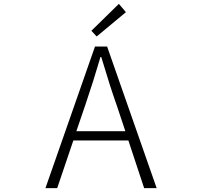

<svg xmlns="http://www.w3.org/2000/svg" viewBox="-20 -968 1040 988"><path d="M627.9 -905.3 477.5 -780.3 450.2 -809.6 591.8 -948.2ZM373 -293H625L581.1 -424.8Q548.8 -514.6 501 -674.8H497.1Q460 -547.9 418 -424.8ZM721.7 0 640.6 -245.1H357.4L274.4 0H213.9L468.8 -728.5H531.2L786.1 0Z"/></svg>

Font: Gen Shin Gothic Monospace Light
Style: Regular
Weight: 300
Designer: [Source Han Sans]
Ryoko NISHIZUKA  (kana & ideographs); Paul D. Hunt (Latin, Greek & Cyrillic); Wenlong ZHANG  (bopomofo
Version: Version 1.002.20150607